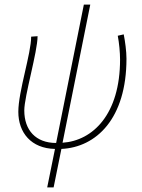

<svg xmlns="http://www.w3.org/2000/svg" viewBox="-20 -638 618 838"><path d="M186 180H214L248 12C400 5 532 -120 532 -382C532 -414 526 -458 520 -488L494 -482C500 -451 504 -409 504 -378C504 -140 386 -24 253 -15L374 -618H346L225 -14C136 -14 86 -70 86 -156C86 -218 144 -412 144 -480L116 -478C116 -404 60 -239 60 -150C60 -59 116 10 220 12Z"/></svg>

Font: Source Sans Pro ExtraLight
Style: Italic
Weight: 200
Italic angle: -11°
Designer: Paul D. Hunt
Foundry: Adobe Systems Incorporated
Version: Version 3.006;hotconv 1.0.111;makeotfexe 2.5.65597